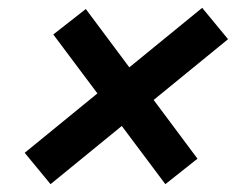

<svg xmlns="http://www.w3.org/2000/svg" viewBox="-20 -617 602 490"><path d="M402 -147 116 -529 199 -594 484 -212ZM109 -147 43 -227 496 -597 562 -517Z"/></svg>

Font: Instrument Sans SemiCondensed
Style: Bold Italic
Weight: 700
Width: 4
Italic angle: -13°
Designer: Rodrigo Fuenzalida
Foundry: fragTYPE
Version: Version 1.000;gftools[0.9.28]